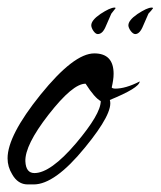

<svg xmlns="http://www.w3.org/2000/svg" viewBox="-30 -485 424 507"><path d="M339 -270C314 -257 292 -251 275 -251C270 -251 266 -252 265 -254C268 -267 270 -279 270 -290C270 -326 253 -344 219 -344C183 -344 136 -308 77 -235C19 -163 -10 -107 -10 -67C-10 -52 -6 -38 2 -25C12 -7 26 2 43 2H59C96 2 141 -30 194 -95C245 -157 267 -199 260 -221C311 -242 338 -258 339 -270ZM236 -218C236 -195 214 -158 171 -107C126 -54 89 -28 61 -28C46 -28 38 -38 37 -59C36 -87 56 -128 98 -182C141 -237 173 -264 196 -264C212 -239 225 -224 236 -218ZM374 -463C374 -464 374 -464 373 -465V-464C372 -465 372 -465 371 -465C362 -465 350 -459 333 -448C317 -437 309 -427 309 -418C309 -410 319 -395 327 -395C335 -395 342 -402 348 -417L362 -449C367 -454 371 -459 374 -463ZM275 -463V-464C274 -465 274 -465 273 -465C264 -465 252 -459 235 -448C219 -437 211 -427 211 -418C211 -410 220 -395 228 -395C237 -395 244 -402 250 -417L264 -449Z"/></svg>

Font: AlexBrush
Style: Regular
Weight: 400
Designer: Robert E. Leuschke
Foundry: Robert E. Leuschke
Version: Version 1.001